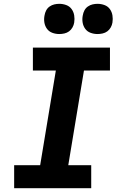

<svg xmlns="http://www.w3.org/2000/svg" viewBox="-20 -984 640 1004"><path d="M54 0V-120H190L272 -615H152V-735H555V-615H419L337 -120H457V0ZM490 -806Q471 -806 453.5 -812.5Q436 -819 425.5 -833.5Q415 -848 412 -866.5Q409 -885 413 -904Q415 -917 421.5 -929.5Q428 -942 439.5 -950Q451 -958 464 -961Q477 -964 490 -964Q509 -964 526.5 -957.5Q544 -951 554.5 -936.5Q565 -922 568 -903.5Q571 -885 568 -866Q566 -853 559 -840.5Q552 -828 541 -820Q530 -812 516.5 -809Q503 -806 490 -806ZM290 -806Q271 -806 253.5 -812.5Q236 -819 225.5 -833.5Q215 -848 212 -866.5Q209 -885 213 -904Q215 -917 221.5 -929.5Q228 -942 239.5 -950Q251 -958 264 -961Q277 -964 290 -964Q309 -964 326.5 -957.5Q344 -951 354.5 -936.5Q365 -922 368 -903.5Q371 -885 368 -866Q366 -853 359 -840.5Q352 -828 341 -820Q330 -812 316.5 -809Q303 -806 290 -806Z"/></svg>

Font: Iosevka Curly Heavy Extended
Style: Italic
Weight: 900
Width: 7
Italic angle: -9°
Monospace: yes
Designer: Belleve Invis
Foundry: Belleve Invis
Version: Version 11.1.0; ttfautohint (v1.8.3)